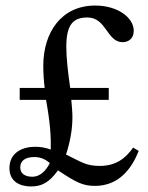

<svg xmlns="http://www.w3.org/2000/svg" viewBox="-20 -664 535 692"><path d="M372 -304V-347H233C224 -411 219 -456 219 -496C219 -577 245 -601 295 -601C364 -601 365 -512 422 -512C442 -512 462 -524 462 -553C462 -600 405 -644 323 -644C201 -644 136 -547 136 -427C136 -400 138 -371 141 -347H51V-304H146C161 -220 164 -173 163 -125C146 -131 129 -135 106 -135C64 -135 14 -116 14 -58C14 -10 51 8 92 8C131 8 158 -7 189 -50C254 -7 278 6 322 6C408 6 454 -55 480 -120L460 -132C432 -93 398 -66 339 -66C290 -66 274 -80 218 -107C234 -157 241 -200 241 -242C241 -261 239 -281 237 -304ZM159 -75C145 -48 124 -27 97 -27C73 -27 53 -36 53 -61C53 -83 69 -98 104 -98C129 -98 145 -88 159 -77Z"/></svg>

Font: STIX Two Math
Style: Regular
Weight: 400
Designer: Ross Mills, John Hudson & Paul Hanslow, Tiro Typeworks Ltd; with portions MicroPress Inc., with additions and correction
Foundry: Tiro Typeworks Ltd
Version: Version 2.02 b142